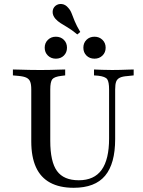

<svg xmlns="http://www.w3.org/2000/svg" viewBox="-20 -913 703 945"><path d="M133.9 -369.4V-472.6Q133.9 -497.6 128.6 -510.9Q123.4 -524.2 110.1 -530.6Q96.8 -537.1 70.2 -539.5L43.5 -541.9V-571Q58.1 -571 79 -570.2Q100 -569.4 123.8 -569Q147.6 -568.5 171 -568.5H179.8H187.1Q208.9 -568.5 229.8 -569Q250.8 -569.4 269.4 -570.2Q287.9 -571 300.8 -571V-541.9L281.5 -539.5Q247.6 -535.5 237.5 -523Q227.4 -510.5 227.4 -472.6V-369.4ZM342.7 11.3Q273.4 11.3 226.6 -14.1Q179.8 -39.5 156.9 -90.3Q133.9 -141.1 133.9 -216.9V-369.4H227.4V-220.2Q227.4 -116.9 260.5 -71.4Q293.5 -25.8 367.7 -25.8Q443.5 -25.8 480.2 -77Q516.9 -128.2 516.9 -231.5V-369.4H546.8V-228.2Q546.8 -107.3 497.2 -48Q447.6 11.3 342.7 11.3ZM516.9 -369.4V-472.6Q516.9 -509.7 507.7 -523Q498.4 -536.3 463.7 -540.3L442.7 -541.9V-571Q458.1 -570.2 482.7 -569.4Q507.3 -568.5 531.5 -568.5Q550.8 -568.5 570.6 -569Q590.3 -569.4 608.1 -570.2Q625.8 -571 637.9 -571V-541.9L608.1 -538.7Q583.1 -537.1 569.8 -530.6Q556.5 -524.2 551.6 -510.9Q546.8 -497.6 546.8 -472.6V-369.4ZM254.8 -624.2Q231.5 -624.2 215.7 -639.5Q200 -654.8 200 -678.2Q200 -701.6 215.7 -716.9Q231.5 -732.3 254.8 -732.3Q279 -732.3 294.4 -716.9Q309.7 -701.6 309.7 -678.2Q309.7 -654.8 294.4 -639.5Q279 -624.2 254.8 -624.2ZM445.2 -624.2Q421 -624.2 405.6 -639.5Q390.3 -654.8 390.3 -678.2Q390.3 -701.6 405.6 -716.9Q421 -732.3 445.2 -732.3Q468.5 -732.3 484.3 -716.9Q500 -701.6 500 -678.2Q500 -654.8 484.3 -639.5Q468.5 -624.2 445.2 -624.2ZM360.5 -743.5Q333.1 -766.1 312.5 -778.2Q291.9 -790.3 277.4 -799.6Q262.9 -808.9 252.4 -821Q238.7 -837.1 239.1 -854.8Q239.5 -872.6 252.4 -883.9Q266.1 -895.2 284.3 -893.1Q302.4 -891.1 316.1 -874.2Q326.6 -862.9 332.7 -846.8Q338.7 -830.6 347.6 -808.9Q356.5 -787.1 375 -755.6Z"/></svg>

Font: Playfair 5pt SemiExpanded Light Medium
Style: Regular
Weight: 500
Version: Version 2.203